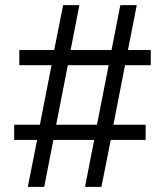

<svg xmlns="http://www.w3.org/2000/svg" viewBox="-20 -725 640 745"><path d="M87.9 0 124 -182.1H35V-240.9H134.8L180 -472.1H54.9V-530.9H190.3L224.9 -705H288L254 -530.9H412.8L446.9 -705H510.6L476.5 -530.9H565V-472.1H465.2L420 -240.9H545.1V-182.1H409.7L373.6 0H309.9L345.5 -182.1H187.2L151.6 0ZM197.9 -240.9H356.3L401.6 -472.1H243.2Z"/></svg>

Font: Nunito Sans 12pt ExtraLight
Style: Regular
Weight: 200
Designer: Vernon Adams
Foundry: Vernon Adams
Version: Version 3.101;gftools[0.9.27]